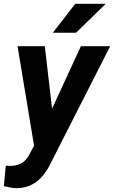

<svg xmlns="http://www.w3.org/2000/svg" viewBox="-47 -770 597 1005"><path d="M225.6 -201.2 376.5 -528.3H529.8L220.7 79.6Q187.5 149.4 142.8 182.1Q98.1 214.8 39.6 214.8Q16.6 214.8 -26.9 204.6L-16.6 97.2L2.4 98.1Q69.8 100.1 101.1 48.8L131.3 -7.3L44.9 -528.3H187.5ZM346.7 -750H506.3L351.1 -598.6H229.5Z"/></svg>

Font: RobotoDraft
Style: Bold Italic
Weight: 700
Italic angle: -12°
Version: Version 2.001150; 2014